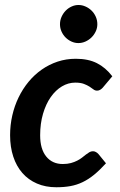

<svg xmlns="http://www.w3.org/2000/svg" viewBox="-20 -762 494 789"><path d="M415.5 -91Q390 -63 366.8 -44Q343.5 -25 319.5 -13.5Q295.5 -2 269.2 2.8Q243 7.5 211.5 7.5Q167 7.5 131.8 -7.8Q96.5 -23 72 -51Q47.5 -79 34.5 -118.5Q21.5 -158 21.5 -206.5Q21.5 -248 30.5 -287.5Q39.5 -327 56.5 -362Q73.5 -397 97.5 -426Q121.5 -455 151.5 -476Q181.5 -497 216.8 -508.8Q252 -520.5 291.5 -520.5Q342.5 -520.5 378.2 -502.5Q414 -484.5 441.5 -448.5L402 -401.5Q398 -397 392 -393.2Q386 -389.5 379 -389.5Q370.5 -389.5 363.8 -394.8Q357 -400 347.8 -406Q338.5 -412 324.8 -417.2Q311 -422.5 289 -422.5Q260.5 -422.5 234.5 -407Q208.5 -391.5 188.5 -363Q168.5 -334.5 156.8 -294.5Q145 -254.5 145 -206Q145 -149.5 170 -118.8Q195 -88 238 -88Q257 -88 271.5 -92Q286 -96 297.2 -101.8Q308.5 -107.5 317 -114.2Q325.5 -121 333 -126.8Q340.5 -132.5 347.2 -136.5Q354 -140.5 362 -140.5Q368.5 -140.5 374.2 -137.2Q380 -134 384.5 -129L415.5 -91ZM380 -662.5Q380 -646.5 373.2 -632.5Q366.5 -618.5 355.8 -608Q345 -597.5 331 -591.2Q317 -585 302 -585Q287.5 -585 273.8 -591.2Q260 -597.5 249.5 -608Q239 -618.5 232.8 -632.5Q226.5 -646.5 226.5 -662.5Q226.5 -678.5 233 -693Q239.5 -707.5 250 -718.2Q260.5 -729 274.2 -735.2Q288 -741.5 302.5 -741.5Q317.5 -741.5 331.5 -735.2Q345.5 -729 356.2 -718.5Q367 -708 373.5 -693.5Q380 -679 380 -662.5Z"/></svg>

Font: Lato 2
Style: Bold Italic
Weight: 700
Italic angle: -7°
Designer: Lukasz Dziedzic with Adam Twardoch and Botio Nikoltchev
Foundry: tyPoland Lukasz Dziedzic
Version: Version 2.015; 2015-08-06; http://www.latofonts.com/